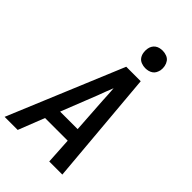

<svg xmlns="http://www.w3.org/2000/svg" viewBox="-282 -1061 1162 1162"><g transform="rotate(45 298.5 -480.0)"><path d="M-3 0 201 -490 303 -735H427L491 0H379L369 -168H175L109 0ZM362 -260 347 -490Q346 -515 344.5 -539.5Q343 -564 341 -589Q331 -564 321.5 -539.5Q312 -515 303 -490L212 -260ZM390 -810Q373 -810 356 -816.5Q339 -823 329.5 -836.5Q320 -850 317 -867.5Q314 -885 317 -903Q319 -916 325.5 -927.5Q332 -939 342.5 -946.5Q353 -954 365.5 -957Q378 -960 391 -960Q408 -960 425 -953.5Q442 -947 451.5 -933.5Q461 -920 464.5 -902.5Q468 -885 465 -867Q462 -854 456 -842.5Q450 -831 439 -823.5Q428 -816 415.5 -813Q403 -810 390 -810Z"/></g></svg>

Font: Iosevka Semibold Extended
Style: Italic
Weight: 600
Width: 7
Italic angle: -9°
Monospace: yes
Designer: Belleve Invis
Foundry: Belleve Invis
Version: Version 32.5.0; ttfautohint (v1.8.4)